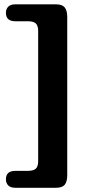

<svg xmlns="http://www.w3.org/2000/svg" viewBox="-20 -760 416 908"><path d="M160.5 2V-613Q160.5 -638.5 149.5 -649Q138.5 -659.5 111.5 -659.5H52.5Q8 -659.5 8 -699.5Q8 -717 18.8 -728.2Q29.5 -739.5 52.5 -739.5H245.5Q274 -739.5 286 -725Q298 -710.5 298 -679.5V68Q298 99.5 286 113.8Q274 128 245.5 128H52.5Q29.5 128 18.8 116.8Q8 105.5 8 88Q8 48 52.5 48H111.5Q138.5 48 149.5 37.5Q160.5 27 160.5 2Z"/></svg>

Font: Fraunces 9pt S100
Style: Bold
Weight: 700
Version: Version 1.000; ttfautohint (v1.8.3)